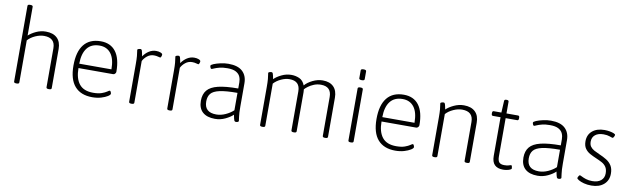

<svg xmlns="http://www.w3.org/2000/svg" viewBox="-45 -1279 5959 1815"><g transform="rotate(10 2935.0 -371.5)"><path d="M130 2Q108 2 108 -12V-738Q108 -752 130 -752H136Q158 -752 158 -738V-462Q186 -488 230 -508.5Q274 -529 323 -529Q393 -529 431 -492.5Q469 -456 469 -388V-12Q469 2 446 2H441Q419 2 419 -12V-386Q419 -486 313 -486Q273 -486 229.5 -466.5Q186 -447 158 -416V-12Q158 2 136 2Z M860 6Q750 6 692 -60Q634 -126 634 -259Q634 -392 689 -460.5Q744 -529 850 -529Q944 -529 994 -463.5Q1044 -398 1044 -270Q1044 -261 1036 -252Q1028 -243 1018 -243H685Q685 -144 727.5 -90.5Q770 -37 861 -37Q911 -37 943 -48.5Q975 -60 992 -72Q1009 -84 1014 -84Q1020 -84 1024.5 -73.5Q1029 -63 1029 -57Q1029 -46 1006 -31.5Q983 -17 945 -5.5Q907 6 860 6ZM685 -285H994Q994 -385 955 -436Q916 -487 846 -487Q767 -487 726.5 -435Q686 -383 685 -285Z M1234 2Q1212 2 1212 -12V-373Q1212 -424 1209.5 -451Q1207 -478 1204.5 -490.5Q1202 -503 1202 -509Q1202 -515 1212.5 -518.5Q1223 -522 1232 -522Q1242 -522 1246 -510.5Q1250 -499 1258 -456Q1280 -489 1312 -509.5Q1344 -530 1381 -530Q1406 -530 1424 -522.5Q1442 -515 1442 -505Q1442 -496 1437.5 -485.5Q1433 -475 1428 -475Q1423 -475 1406.5 -480Q1390 -485 1368 -485Q1331 -485 1303 -462Q1275 -439 1262 -412V-12Q1262 2 1240 2Z M1600 2Q1578 2 1578 -12V-373Q1578 -424 1575.5 -451Q1573 -478 1570.5 -490.5Q1568 -503 1568 -509Q1568 -515 1578.5 -518.5Q1589 -522 1598 -522Q1608 -522 1612 -510.5Q1616 -499 1624 -456Q1646 -489 1678 -509.5Q1710 -530 1747 -530Q1772 -530 1790 -522.5Q1808 -515 1808 -505Q1808 -496 1803.5 -485.5Q1799 -475 1794 -475Q1789 -475 1772.5 -480Q1756 -485 1734 -485Q1697 -485 1669 -462Q1641 -439 1628 -412V-12Q1628 2 1606 2Z M2038 6Q1961 6 1919.5 -31Q1878 -68 1878 -140Q1878 -203 1910 -241.5Q1942 -280 2014 -297.5Q2086 -315 2206 -315V-374Q2206 -403 2195 -428.5Q2184 -454 2155 -470Q2126 -486 2073 -486Q2029 -486 1997.5 -478Q1966 -470 1947.5 -461.5Q1929 -453 1924 -453Q1918 -453 1913.5 -463.5Q1909 -474 1909 -481Q1909 -490 1935.5 -501Q1962 -512 2000.5 -520.5Q2039 -529 2075 -529Q2166 -529 2210.5 -487.5Q2255 -446 2255 -373V-150Q2255 -85 2260 -53Q2265 -21 2265 -14Q2265 -7 2257 -3.5Q2249 0 2239 0Q2227 0 2222 -11Q2217 -22 2209 -64Q2184 -39 2137 -16.5Q2090 6 2038 6ZM2043 -37Q2087 -37 2131 -57Q2175 -77 2206 -106V-273Q2095 -273 2035 -259.5Q1975 -246 1952 -217.5Q1929 -189 1929 -142Q1929 -37 2043 -37Z M2491 2Q2469 2 2469 -12V-373Q2469 -424 2466.5 -451Q2464 -478 2461.5 -490.5Q2459 -503 2459 -509Q2459 -515 2469.5 -518.5Q2480 -522 2489 -522Q2499 -522 2503 -511Q2507 -500 2515 -459Q2540 -485 2585.5 -507Q2631 -529 2679 -529Q2720 -529 2756 -513Q2792 -497 2810 -451Q2836 -482 2884 -505.5Q2932 -529 2980 -529Q3048 -529 3084.5 -492.5Q3121 -456 3121 -388V-12Q3121 2 3098 2H3093Q3071 2 3071 -12V-386Q3071 -486 2970 -486Q2935 -486 2904 -473.5Q2873 -461 2850.5 -444Q2828 -427 2818 -415Q2820 -403 2820 -388V-12Q2820 2 2798 2H2792Q2770 2 2770 -12V-386Q2770 -486 2669 -486Q2630 -486 2588 -466.5Q2546 -447 2519 -417V-12Q2519 2 2497 2Z M3339 2Q3317 2 3317 -12V-511Q3317 -525 3339 -525H3345Q3367 -525 3367 -511V-12Q3367 2 3345 2ZM3342 -595Q3316 -595 3316 -609V-685Q3316 -699 3342 -699Q3368 -699 3368 -685V-609Q3368 -595 3342 -595Z M3769 6Q3659 6 3601 -60Q3543 -126 3543 -259Q3543 -392 3598 -460.5Q3653 -529 3759 -529Q3853 -529 3903 -463.5Q3953 -398 3953 -270Q3953 -261 3945 -252Q3937 -243 3927 -243H3594Q3594 -144 3636.5 -90.5Q3679 -37 3770 -37Q3820 -37 3852 -48.5Q3884 -60 3901 -72Q3918 -84 3923 -84Q3929 -84 3933.5 -73.5Q3938 -63 3938 -57Q3938 -46 3915 -31.5Q3892 -17 3854 -5.5Q3816 6 3769 6ZM3594 -285H3903Q3903 -385 3864 -436Q3825 -487 3755 -487Q3676 -487 3635.5 -435Q3595 -383 3594 -285Z M4143 2Q4121 2 4121 -12V-373Q4121 -424 4118.5 -451Q4116 -478 4113.5 -490.5Q4111 -503 4111 -509Q4111 -515 4121.5 -518.5Q4132 -522 4141 -522Q4151 -522 4155 -511Q4159 -500 4167 -459Q4193 -485 4240 -507Q4287 -529 4336 -529Q4406 -529 4444 -492.5Q4482 -456 4482 -388V-12Q4482 2 4459 2H4454Q4432 2 4432 -12V-386Q4432 -486 4326 -486Q4286 -486 4242.5 -466.5Q4199 -447 4171 -416V-12Q4171 2 4149 2Z M4804 6Q4750 6 4722.5 -21.5Q4695 -49 4695 -107V-478H4622Q4608 -478 4608 -496V-505Q4608 -523 4622 -523H4695L4701 -636Q4702 -650 4720 -650H4724Q4744 -650 4744 -636V-523H4855Q4869 -523 4869 -505V-496Q4869 -478 4855 -478H4744V-112Q4744 -70 4759 -54Q4774 -38 4808 -38Q4837 -38 4851.5 -43.5Q4866 -49 4873 -49Q4879 -49 4881.5 -37.5Q4884 -26 4884 -20Q4884 -13 4871 -7Q4858 -1 4839.5 2.5Q4821 6 4804 6Z M5134 6Q5057 6 5015.5 -31Q4974 -68 4974 -140Q4974 -203 5006 -241.5Q5038 -280 5110 -297.5Q5182 -315 5302 -315V-374Q5302 -403 5291 -428.5Q5280 -454 5251 -470Q5222 -486 5169 -486Q5125 -486 5093.5 -478Q5062 -470 5043.5 -461.5Q5025 -453 5020 -453Q5014 -453 5009.5 -463.5Q5005 -474 5005 -481Q5005 -490 5031.5 -501Q5058 -512 5096.5 -520.5Q5135 -529 5171 -529Q5262 -529 5306.5 -487.5Q5351 -446 5351 -373V-150Q5351 -85 5356 -53Q5361 -21 5361 -14Q5361 -7 5353 -3.5Q5345 0 5335 0Q5323 0 5318 -11Q5313 -22 5305 -64Q5280 -39 5233 -16.5Q5186 6 5134 6ZM5139 -37Q5183 -37 5227 -57Q5271 -77 5302 -106V-273Q5191 -273 5131 -259.5Q5071 -246 5048 -217.5Q5025 -189 5025 -142Q5025 -37 5139 -37Z M5652 9Q5612 9 5580 0.5Q5548 -8 5529 -19.5Q5510 -31 5510 -38Q5510 -44 5517 -56Q5524 -68 5529 -68Q5534 -68 5550 -59.5Q5566 -51 5592 -42.5Q5618 -34 5653 -34Q5706 -34 5736 -59Q5766 -84 5766 -127Q5766 -166 5750.5 -189Q5735 -212 5709 -226Q5683 -240 5652 -253Q5621 -266 5591.5 -282Q5562 -298 5543.5 -324.5Q5525 -351 5525 -394Q5525 -457 5568.5 -493.5Q5612 -530 5685 -530Q5711 -530 5735 -525.5Q5759 -521 5774.5 -514.5Q5790 -508 5790 -501Q5790 -494 5783.5 -482Q5777 -470 5772 -470Q5767 -470 5742.5 -479Q5718 -488 5683 -488Q5632 -488 5603 -464.5Q5574 -441 5574 -400Q5574 -370 5587.5 -351.5Q5601 -333 5624 -320.5Q5647 -308 5675 -296Q5715 -279 5746.5 -259.5Q5778 -240 5796.5 -210Q5815 -180 5815 -133Q5815 -68 5770.5 -29.5Q5726 9 5652 9Z"/></g></svg>

Font: Asap ExtraLight
Style: Regular
Weight: 200
Designer: Pablo Cosgaya
Foundry: Omnibus-Type
Version: Version 3.001; ttfautohint (v1.8.4.7-5d5b)